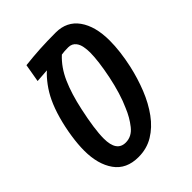

<svg xmlns="http://www.w3.org/2000/svg" viewBox="-188 -740 850 850"><g transform="rotate(-45 236.5 -315.5)"><path d="M178.7 9.8Q103 9.8 65.7 -42.7Q28.3 -95.2 28.3 -180.7Q28.3 -219.2 35.4 -266.6Q42.5 -314 55.4 -360.4Q68.4 -406.7 85.4 -442.4Q100.1 -473.6 121.1 -502Q142.1 -530.3 163.1 -548.8Q147.5 -547.9 131.8 -546.6Q116.2 -545.4 100.6 -544.4L115.2 -628.9Q162.6 -634.3 208.3 -637Q253.9 -639.6 309.1 -639.6Q378.4 -639.6 415.8 -587.2Q453.1 -534.7 453.1 -445.3Q453.1 -379.9 435.5 -299.3Q421.9 -238.8 399.7 -183.1Q377.4 -127.4 345.7 -84Q314 -40.5 272.5 -15.4Q231 9.8 178.7 9.8ZM184.1 -75.7Q221.7 -75.7 248 -108.9Q274.4 -142.1 291.5 -184.1Q305.2 -213.9 316.9 -252.4Q328.6 -291 336.9 -331.5Q345.2 -372.1 349.9 -408.2Q354.5 -444.3 354.5 -469.2Q354.5 -487.8 351.1 -506.1Q347.7 -524.4 338.4 -536.6Q325.2 -554.2 301.8 -554.2Q275.9 -554.2 259.3 -551.3Q217.8 -513.2 192.4 -455.8Q167 -398.4 149.9 -318.4Q139.2 -269.5 133.3 -228.3Q127.4 -187 127.4 -157.2Q127.4 -75.7 184.1 -75.7Z"/></g></svg>

Font: Open Sans Condensed SemiBold
Style: Italic
Weight: 600
Width: 3
Italic angle: -12°
Designer: Monotype Design Team
Foundry: Monotype Imaging Inc.
Version: Version 3.000; ttfautohint (v1.8.4)